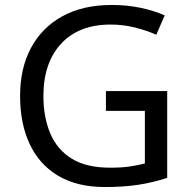

<svg xmlns="http://www.w3.org/2000/svg" viewBox="-20 -744 768 774"><path d="M407 -377H654V-27Q596 -8 537 1Q478 10 403 10Q292 10 216 -34.5Q140 -79 100.5 -161.5Q61 -244 61 -357Q61 -469 105 -551Q149 -633 231.5 -678.5Q314 -724 431 -724Q491 -724 544.5 -713Q598 -702 644 -682L610 -604Q572 -621 524.5 -633Q477 -645 426 -645Q298 -645 226.5 -568Q155 -491 155 -357Q155 -272 182.5 -206.5Q210 -141 269 -104.5Q328 -68 424 -68Q471 -68 504 -73Q537 -78 564 -85V-297H407Z"/></svg>

Font: Noto Sans Manichaean
Style: Regular
Weight: 400
Designer: Monotype Design Team
Foundry: Monotype Imaging Inc.
Version: Version 2.005; ttfautohint (v1.8.4.7-5d5b)